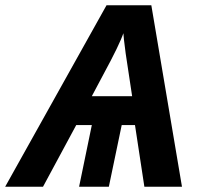

<svg xmlns="http://www.w3.org/2000/svg" viewBox="-65 -708 752 728"><path d="M283.2 -233.9H224.1L98.1 0H-45.4L338.9 -688H508.8L625 0H482.4L446.8 -233.9H396.5L347.7 0H234.9ZM402.8 -582Q399.4 -571.8 392.8 -556.6Q386.2 -541.5 377 -522.2Q367.7 -502.9 355 -478.5L283.2 -343.3H436L411.6 -504.9Q407.2 -538.1 405 -557.4Q402.8 -576.7 402.8 -582Z"/></svg>

Font: Arimo
Style: Italic
Weight: 400
Italic angle: -12°
Designer: Steve Matteson
Foundry: Monotype Imaging Inc.
Version: Version 1.33